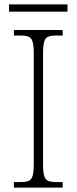

<svg xmlns="http://www.w3.org/2000/svg" viewBox="-20 -850 348 870"><path d="M43 0V-25H73Q97 -25 110 -30.5Q123 -36 128 -54Q133 -72 133 -109V-605Q133 -642 128 -660Q123 -678 110 -683.5Q97 -689 73 -689H43V-714H264V-689H235Q211 -689 198 -683.5Q185 -678 180 -660Q175 -642 175 -605V-109Q175 -72 180 -54Q185 -36 198 -30.5Q211 -25 235 -25H264V0ZM21 -797V-830H286V-797Z"/></svg>

Font: Noto Serif Armenian SemiCondensed ExtraLight
Style: Regular
Weight: 200
Width: 4
Designer: Monotype Design Team
Foundry: Monotype Imaging Inc.
Version: Version 2.008; ttfautohint (v1.8.4.7-5d5b)